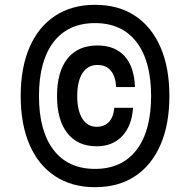

<svg xmlns="http://www.w3.org/2000/svg" viewBox="-20 -799 790 798"><path d="M375 -21Q279 -21 209.5 -66.5Q140 -112 103 -197Q66 -282 66 -400Q66 -518 103 -603Q140 -688 209.5 -733.5Q279 -779 375 -779Q472 -779 541 -733.5Q610 -688 647 -603Q684 -518 684 -400Q684 -282 647 -197Q610 -112 541 -66.5Q472 -21 375 -21ZM375 -97Q487 -97 547.5 -176Q608 -255 608 -400Q608 -545 547.5 -624Q487 -703 375 -703Q263 -703 202.5 -624Q142 -545 142 -400Q142 -255 202.5 -176Q263 -97 375 -97ZM533 -351Q528 -276 488 -233.5Q448 -191 382 -191Q303 -191 260 -245.5Q217 -300 217 -400Q217 -501 260.5 -555.5Q304 -610 385 -610Q458 -610 498 -565.5Q538 -521 541 -437H463Q460 -482 440.5 -505.5Q421 -529 385 -529Q345 -529 323 -495.5Q301 -462 301 -400Q301 -339 322.5 -305.5Q344 -272 382 -272Q414 -272 433 -292.5Q452 -313 455 -351Z"/></svg>

Font: Martian Mono SemiExpanded Light
Style: Regular
Weight: 300
Width: 6
Monospace: yes
Designer: Roman Shamin
Foundry: Evil Martians
Version: Version 0.930